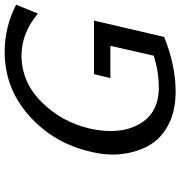

<svg xmlns="http://www.w3.org/2000/svg" viewBox="5 -757 771 821"><g transform="rotate(-90 390.5 -346.5)"><path d="M153 -347Q155 -357 157 -363Q196 -512 311.5 -612Q427 -712 579 -712Q686 -712 781 -663L743 -570Q659 -640 564 -640Q450 -640 364.5 -554Q279 -468 251 -347Q223 -221 270 -137Q317 -53 426 -53Q497 -53 563 -75L605 -260H467L484 -330H713L643 -30Q521 19 409 19Q329 19 270.5 -10.5Q212 -40 182 -90Q152 -140 143 -206.5Q134 -273 153 -347Z"/></g></svg>

Font: Coval
Style: Book Italic
Weight: 350
Foundry: Context Ltd
Version: Version 001.000